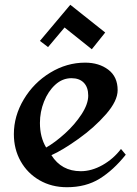

<svg xmlns="http://www.w3.org/2000/svg" viewBox="-20 -771 571 803"><path d="M472 -394Q472 -349 423.5 -293.5Q375 -238 308.5 -190.5Q242 -143 195 -122Q237 -55 318 -55Q363 -55 408.5 -80.5Q454 -106 486 -148L506 -124Q454 -59 396.5 -23.5Q339 12 260 12Q196 12 145.5 -17Q95 -46 66.5 -96.5Q38 -147 38 -210Q38 -286 79.5 -355.5Q121 -425 190 -467Q259 -509 336 -509Q394 -509 433 -479.5Q472 -450 472 -394ZM147 -257Q147 -197 173 -154Q210 -175 251.5 -212.5Q293 -250 321 -293Q349 -336 349 -371Q349 -406 330.5 -425Q312 -444 279 -444Q241 -444 211 -416.5Q181 -389 164 -346Q147 -303 147 -257ZM420 -635 364 -565 250 -656 181 -574 147 -600 274 -751Z"/></svg>

Font: Amita
Style: Bold
Weight: 700
Designer: Eduardo Rodriguez Tunni, Modular Infotech, Brian J. Bonislawsky
Foundry: Eduardo Rodriguez Tunni, Modular Infotech, Brian J. Bonislawsky
Version: Version 1.003